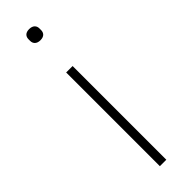

<svg xmlns="http://www.w3.org/2000/svg" viewBox="-251 -731 736 736"><g transform="rotate(-45 117.5 -363.0)"><path d="M118 -665C139 -665 147 -677 147 -691V-700C147 -714 138 -726 117 -726C96 -726 88 -714 88 -700V-691C88 -677 97 -665 118 -665ZM100 0H135V-508H100Z"/></g></svg>

Font: IBM Plex Devanagari ExtraLight
Style: Regular
Weight: 200
Designer: Mike Abbink, Paul van der Laan, Pieter van Rosmalen, Erin McLaughlin
Foundry: Bold Monday
Version: Version 1.0